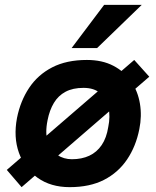

<svg xmlns="http://www.w3.org/2000/svg" viewBox="-20 -763 642 791"><path d="M69 8 8 -63 533 -516 595 -447ZM267 8Q189 8 135 -30.5Q81 -69 58 -133.5Q35 -198 50 -277Q64 -347 100 -401Q136 -455 195 -485.5Q254 -516 338 -516Q401 -516 447 -492Q493 -468 520.5 -427.5Q548 -387 556.5 -336Q565 -285 554 -231Q540 -160 503.5 -106Q467 -52 408.5 -22Q350 8 267 8ZM276 -107Q317 -107 348 -121.5Q379 -136 399 -165.5Q419 -195 426 -240Q435 -283 427 -319.5Q419 -356 393.5 -378.5Q368 -401 324 -401Q280 -401 250 -385Q220 -369 202 -339Q184 -309 176 -268Q165 -214 177 -178Q189 -142 216 -124.5Q243 -107 276 -107ZM275 -565 409 -743H564L380 -565Z"/></svg>

Font: REM Medium
Style: Italic
Weight: 500
Italic angle: -11°
Designer: Octavio Pardo
Foundry: Ashler Design
Version: Version 1.005;gftools[0.9.28]